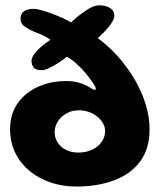

<svg xmlns="http://www.w3.org/2000/svg" viewBox="-20 -658 616 706"><path d="M260.5 28Q211.5 28 167.5 13.5Q123.5 -1 89.5 -28.8Q55.5 -56.5 36.2 -95.8Q17 -135 17 -184Q17 -225 32.8 -257.5Q48.5 -290 77 -312.8Q105.5 -335.5 142.8 -347.8Q180 -360 222.5 -360Q247 -360 264.8 -355.5Q282.5 -351 295.8 -344.2Q309 -337.5 318.5 -331.5Q325 -327.5 328.5 -327.5Q332 -327.5 332 -331.5Q332 -335 330.5 -338.5Q327 -345.5 317.5 -359.2Q308 -373 294 -389.8Q280 -406.5 262.5 -422.5Q245 -438.5 226 -449.5Q218.5 -443 206.2 -434.5Q194 -426 180.5 -418.2Q167 -410.5 154.8 -405.2Q142.5 -400 134 -400Q111 -400 103.5 -410Q96 -420 96 -434Q96 -439.5 98.2 -445.2Q100.5 -451 104 -456.5Q110.5 -467 122.5 -478Q134.5 -489 146.5 -498.2Q158.5 -507.5 165.5 -512Q148 -524 133 -530.5Q118 -537 104 -542Q87 -549.5 71.2 -560Q55.5 -570.5 55.5 -589.5Q55.5 -607.5 68 -616.5Q80.5 -625.5 103.5 -625.5Q114.5 -625.5 133.5 -620.2Q152.5 -615 174 -606.8Q195.5 -598.5 213.8 -590Q232 -581.5 241 -575.5Q251.5 -586 269 -599.8Q286.5 -613.5 304 -624.5Q314.5 -631 325 -634.8Q335.5 -638.5 344.5 -638.5Q369 -638.5 384.8 -628.5Q400.5 -618.5 400.5 -599Q400.5 -591.5 395 -581.5Q389.5 -571.5 380.8 -560.5Q372 -549.5 361.2 -538.5Q350.5 -527.5 339.5 -518Q382 -486.5 416.8 -446.8Q451.5 -407 476.8 -363Q502 -319 516 -273.2Q530 -227.5 530 -183Q530 -110 494.5 -63.2Q459 -16.5 397.8 5.8Q336.5 28 260.5 28ZM267 -97Q289.5 -97 307.8 -103.2Q326 -109.5 339 -120.2Q352 -131 359.2 -145.5Q366.5 -160 366.5 -176Q366.5 -191.5 358.5 -205.2Q350.5 -219 337 -229.8Q323.5 -240.5 306.2 -246.5Q289 -252.5 270 -252.5Q245 -252.5 224.8 -241.2Q204.5 -230 192.8 -211.8Q181 -193.5 181 -171.5Q181 -150.5 192.2 -133.5Q203.5 -116.5 223 -106.8Q242.5 -97 267 -97Z"/></svg>

Font: Gluten
Style: Bold
Weight: 700
Designer: Tyler Finck
Foundry: Etcetera Type Company
Version: Version 1.204